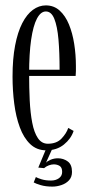

<svg xmlns="http://www.w3.org/2000/svg" viewBox="-20 -547 330 712"><path d="M151.5 10.5Q116.5 10.5 92.2 -12.5Q68 -35.5 53.5 -74.8Q39 -114 32.8 -162.8Q26.5 -211.5 26.5 -263Q26.5 -328.5 36 -378.2Q45.5 -428 62.5 -461Q79.5 -494 102 -510.5Q124.5 -527 150 -527Q180 -527 201.2 -507.8Q222.5 -488.5 235.8 -456.2Q249 -424 255.2 -384Q261.5 -344 261.5 -302.5Q261.5 -293 261.5 -283.8Q261.5 -274.5 260.5 -265.5H81V-288.5H201Q201 -352 196.8 -400.8Q192.5 -449.5 181.5 -477Q170.5 -504.5 150 -504.5Q131 -504.5 117 -478Q103 -451.5 95.5 -400Q88 -348.5 88 -273Q88 -221.5 90.2 -175Q92.5 -128.5 99.5 -92Q106.5 -55.5 120.5 -34.8Q134.5 -14 157.5 -14Q190 -14 208.2 -33.2Q226.5 -52.5 233 -72.5L253 -61.5Q243.5 -32.5 217 -11Q190.5 10.5 151.5 10.5ZM174.5 145Q149.5 145 131 139.5Q112.5 134 105 129.5L113 109.5Q118.5 113 133.8 117.8Q149 122.5 169.5 122.5Q186.5 122.5 198.5 114Q210.5 105.5 210.5 90.5Q210.5 74 201 68.2Q191.5 62.5 179.5 62.5Q171 62.5 161 66.2Q151 70 143.5 76.5L122 74.5L153 0H176L150.5 56.5Q155.5 50.5 168 45.2Q180.5 40 195 40Q215 40 231 51.5Q247 63 247 90.5Q247 109.5 236 121.5Q225 133.5 208 139.2Q191 145 174.5 145Z"/></svg>

Font: Imbue 48pt Light
Style: Regular
Weight: 300
Designer: Tyler Finck
Foundry: Etcetera Type Company
Version: Version 1.102